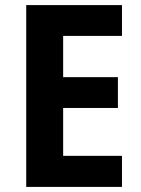

<svg xmlns="http://www.w3.org/2000/svg" viewBox="-20 -734 554 754"><path d="M459 0V-122H228V-310H443V-431H228V-593H459V-714H83V0Z"/></svg>

Font: Noto Sans Kannada SemiCondensed
Style: Bold
Weight: 700
Width: 4
Designer: Jelle Bosma - Monotype Design Team
Foundry: Monotype Imaging Inc.
Version: Version 2.005